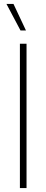

<svg xmlns="http://www.w3.org/2000/svg" viewBox="-20 -964 238 984"><path d="M82 0V-740H116V0ZM85 -808 13 -944H49L113 -808Z"/></svg>

Font: Encode Sans Condensed Thin
Style: Regular
Weight: 100
Width: 3
Designer: Multiple Designers
Foundry: Impallari Type
Version: Version 3.000; ttfautohint (v1.8.3) -l 8 -r 50 -G 200 -x 14 